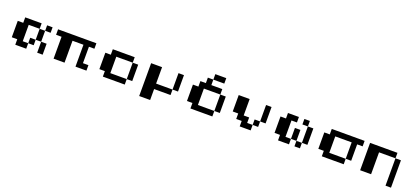

<svg xmlns="http://www.w3.org/2000/svg" viewBox="25 -1218 4451 2060"><g transform="rotate(20 2250.0 -188.0)"><path d="M125 -312.5H312.5V-250H187.5V-62.5H250V0H125V-62.5H62.5V-250H125ZM375 -312.5H437.5V-250H375ZM312.5 -250H375V-125H312.5ZM250 -125H312.5V-62.5H250ZM375 -125H437.5V0H375Z M500 -312.5H937.5V-250H875V-62.5H937.5V0H812.5V-250H687.5V0H562.5V-250H500Z M1125 -312.5H1375V-250H1187.5V-62.5H1375V0H1125V-62.5H1062.5V-250H1125ZM1375 -250H1437.5V-62.5H1375Z M1562.5 -312.5H1687.5V-125H1875V-62.5H1687.5V62.5H1562.5ZM1875 -312.5H1937.5V-125H1875Z M2250 -437.5H2375V-375H2250ZM2187.5 -375H2250V-312.5H2375V-250H2187.5V-62.5H2375V0H2125V-62.5H2062.5V-250H2125V-312.5H2187.5ZM2375 -250H2437.5V-62.5H2375Z M2562.5 -312.5H2687.5V-125H2750V-62.5H2812.5V0H2687.5V-62.5H2625V-125H2562.5ZM2875 -312.5H2937.5V-125H2875ZM2812.5 -125H2875V-62.5H2812.5Z M3125 -312.5H3250V-250H3187.5V-62.5H3250V0H3125V-62.5H3062.5V-250H3125ZM3312.5 -312.5H3375V-250H3312.5ZM3375 -250H3437.5V-62.5H3375ZM3250 -187.5H3312.5V-62.5H3250ZM3312.5 -62.5H3375V0H3312.5Z M3625 -312.5H4000V-250H3937.5V-62.5H3875V-250H3687.5V-62.5H3875V0H3625V-62.5H3562.5V-250H3625Z M4062.5 -312.5H4375V-250H4187.5V0H4062.5ZM4375 -250H4437.5V62.5H4375Z"/></g></svg>

Font: Half Eighties
Style: Regular
Weight: 400
Monospace: yes
Designer: Jayvee Enaguas (HarvettFox96)
Version: 20191127.01dev02